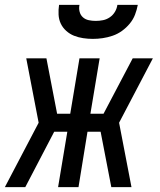

<svg xmlns="http://www.w3.org/2000/svg" viewBox="-37 -770 657 790"><path d="M-17 0 122 -265 71 -530H154L198 -302H252L290 -530H373L335 -302H389L509 -530H592L453 -265L504 0H421L377 -228H323L286 0H202L240 -228H186L67 0ZM345 -610Q325 -610 305 -613Q285 -616 267.5 -623Q250 -630 235.5 -643Q221 -656 213 -673Q205 -690 204 -710Q203 -730 206 -750H290Q287 -736 290.5 -722Q294 -708 304 -699Q314 -690 328 -687Q342 -684 357 -684Q372 -684 387 -687Q402 -690 415 -699Q428 -708 436 -721.5Q444 -735 446 -750H530Q526 -729 518.5 -709.5Q511 -690 497 -673Q483 -656 465 -643Q447 -630 426.5 -623Q406 -616 385.5 -613Q365 -610 345 -610Z"/></svg>

Font: Iosevka Curly Extended Oblique
Style: Regular
Weight: 400
Width: 7
Italic angle: -9°
Monospace: yes
Designer: Belleve Invis
Foundry: Belleve Invis
Version: Version 11.1.0; ttfautohint (v1.8.3)